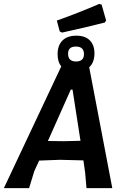

<svg xmlns="http://www.w3.org/2000/svg" viewBox="-26 -970 643 990"><path d="M486 -950 498 -946 521 -865 515 -854Q422 -830 294 -802L282 -808L267 -864Q380 -904 486 -950ZM368 -786Q413 -786 437 -762Q461 -738 461 -695Q461 -648 434 -623L553 0H420L413 -80L404 -143L283 -146L176 -142L151 -88L124 0H-6L290 -628Q271 -650 271 -691Q271 -736 296 -761Q321 -786 368 -786ZM365 -730Q325 -730 325 -693Q325 -653 366 -653Q407 -653 407 -691Q407 -730 365 -730ZM339 -508 221 -243 303 -242 389 -244 348 -508Z"/></svg>

Font: Alegreya Sans SC
Style: Bold Italic
Weight: 700
Italic angle: -7°
Designer: Juan Pablo del Peral
Foundry: Huerta Tipografica
Version: Version 2.007